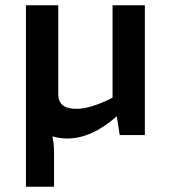

<svg xmlns="http://www.w3.org/2000/svg" viewBox="-20 -510 648 725"><path d="M527 -490V0H432L421 -71Q326 13 234 13Q205 13 178 5Q184 34 184 63V195H78V-490H200V-159Q199 -128 216 -113.5Q233 -99 269 -99Q322 -99 405 -141V-490Z"/></svg>

Font: Exo 2.0 Semi Bold
Style: Regular
Weight: 600
Designer: Natanael Gama
Version: Version 1.001;PS 001.001;hotconv 1.0.70;makeotf.lib2.5.58329